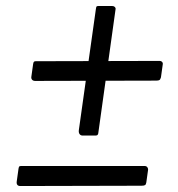

<svg xmlns="http://www.w3.org/2000/svg" viewBox="-20 -687 597 643"><path d="M470 -76Q469 -69 465.5 -67Q462 -65 454 -65L48 -64Q41 -64 38 -68Q35 -72 36 -79L42 -122Q43 -128 44.5 -129.5Q46 -131 50 -131H466Q470 -131 473 -127.5Q476 -124 476 -119ZM519 -428Q517 -421 514 -419Q511 -417 503 -417L98 -416Q91 -416 87.5 -420Q84 -424 85 -430L91 -473Q92 -479 94 -480.5Q96 -482 100 -482L515 -483Q520 -483 523 -479.5Q526 -476 525 -471ZM257 -233Q250 -233 246.5 -238Q243 -243 244 -251L301 -656Q302 -664 303.5 -665.5Q305 -667 312 -667H355Q361 -667 364.5 -663.5Q368 -660 367 -656L309 -240Q308 -236 306 -234.5Q304 -233 299 -233Z"/></svg>

Font: Libre Franklin
Style: Italic
Weight: 400
Italic angle: -8°
Designer: Pablo Impallari, Rodrigo Fuenzalida, Nhung Nguyen
Foundry: Impallari Type
Version: Version 3.000